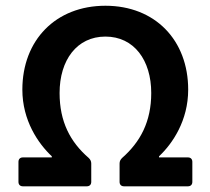

<svg xmlns="http://www.w3.org/2000/svg" viewBox="-20 -655 740 675"><path d="M44.9 -85.9V-15.6C44.9 -5.9 50.8 0 60.5 0H285.2C294.9 0 300.8 -5.9 300.8 -15.6V-80.1C300.8 -87.9 297.9 -93.8 292 -99.6C226.6 -156.2 189.5 -227.5 189.5 -328.1C189.5 -443.4 250 -526.4 350.6 -526.4C451.2 -526.4 511.7 -443.4 511.7 -328.1C511.7 -227.5 473.6 -156.2 409.2 -99.6C403.3 -93.8 400.4 -87.9 400.4 -80.1V-15.6C400.4 -5.9 406.2 0 416 0H640.6C650.4 0 656.2 -5.9 656.2 -15.6V-85.9C656.2 -95.7 650.4 -101.6 640.6 -101.6H539.1V-105.5C586.9 -150.4 641.6 -231.4 641.6 -339.8C641.6 -513.7 525.4 -634.8 350.6 -634.8C175.8 -634.8 58.6 -513.7 58.6 -339.8C58.6 -231.4 114.3 -150.4 162.1 -105.5V-101.6H60.5C50.8 -101.6 44.9 -95.7 44.9 -85.9Z"/></svg>

Font: Ed Sans Neue SemiBold
Style: Regular
Weight: 600
Designer: Stephen Hutchings
Version: Version 1.004;PS 001.004;hotconv 1.0.88;makeotf.lib2.5.64775